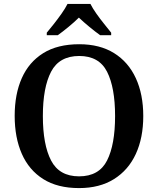

<svg xmlns="http://www.w3.org/2000/svg" viewBox="-20 -951 808 981"><path d="M384 10Q274 10 201 -36Q128 -82 91.5 -165Q55 -248 55 -359Q55 -470 91.5 -552Q128 -634 201 -679.5Q274 -725 385 -725Q490 -725 563 -679.5Q636 -634 674 -551.5Q712 -469 712 -358Q712 -247 674 -164.5Q636 -82 562.5 -36Q489 10 384 10ZM384 -50Q486 -50 527 -131Q568 -212 568 -358Q568 -504 527 -584.5Q486 -665 385 -665Q283 -665 241 -584.5Q199 -504 199 -358Q199 -212 241 -131Q283 -50 384 -50ZM219 -784Q235 -803 255.5 -829Q276 -855 295 -882Q314 -909 325 -931H442Q453 -909 472 -882Q491 -855 512 -829Q533 -803 548 -784V-771H492Q468 -788 437 -813.5Q406 -839 383 -861Q361 -839 330 -813.5Q299 -788 275 -771H219Z"/></svg>

Font: Noto Serif Hentaigana SemiBold
Style: Regular
Weight: 600
Designer: Kazuhiro Yamada
Foundry: nipponia
Version: Version 1.000; ttfautohint (v1.8.4.7-5d5b)